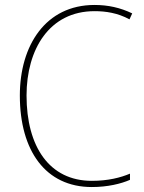

<svg xmlns="http://www.w3.org/2000/svg" viewBox="-20 -744 581 774"><path d="M361 -699C406 -699 454 -692 502 -666L513 -690C465 -713 416 -724 361 -724C164 -724 60 -561 60 -359C60 -136 164 10 350 10C414 10 467 -3 504 -19V-44C466 -28 416 -15 350 -15C179 -15 87 -153 87 -359C87 -545 179 -699 361 -699Z"/></svg>

Font: Noto Sans Ethiopic SemiCondensed Thin
Style: Regular
Weight: 100
Width: 4
Designer: Monotype Design Team
Foundry: Monotype Imaging Inc.
Version: Version 2.102